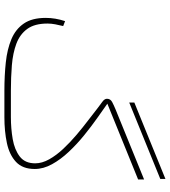

<svg xmlns="http://www.w3.org/2000/svg" viewBox="32 -824 791 896"><g transform="rotate(90 428.0 -375.5)"><path d="M458 -582.5V-606.4L814.5 -751.5V-727.5ZM526.4 0H402.8Q332 0 270.5 -6.6Q209 -13.2 162.4 -32.7Q115.7 -52.2 89.4 -90.6Q63 -128.9 63 -192.9Q63 -237.8 78.1 -283.2L101.1 -274.4Q96.7 -256.3 93 -237.5Q89.4 -218.8 89.4 -201.2Q89.4 -141.1 114.5 -106.7Q139.6 -72.3 183.3 -55.9Q227.1 -39.6 283.7 -34.9Q340.3 -30.3 402.8 -30.3H525.9Q579.1 -30.3 628.7 -38.8Q678.2 -47.4 710 -71.8Q741.7 -96.2 741.7 -143.6Q741.7 -175.8 722.9 -209.2Q704.1 -242.7 673.8 -274.9Q643.6 -307.1 608.4 -336.9Q573.2 -366.7 540 -391.8Q506.8 -417 482.9 -436Q470.7 -445.8 455.6 -456.3Q440.4 -466.8 440.4 -478.5Q440.4 -494.6 455.3 -502.7Q470.2 -510.7 491.7 -519.5L816.9 -651.9V-624L463.4 -480.5Q491.2 -460.9 530.3 -433.3Q569.3 -405.8 610.6 -372.3Q651.9 -338.9 687.7 -300.8Q723.6 -262.7 745.8 -222.4Q768.1 -182.1 768.1 -141.6Q768.1 -85 735.1 -54.2Q702.1 -23.4 647.2 -11.7Q592.3 0 526.4 0Z"/></g></svg>

Font: Vazirmatn RD FD Thin
Style: Regular
Weight: 100
Designer: Saber Rastikerdar
Foundry: Saber Rastikerdar
Version: Version 33.003